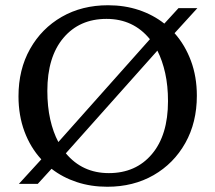

<svg xmlns="http://www.w3.org/2000/svg" viewBox="-20 -701 821 732"><path d="M392 -681Q455 -681 509.5 -662.8Q564 -644.5 606.5 -611L660.5 -670H732.5L645.5 -574.5Q685.5 -529.5 708 -469Q730.5 -408.5 730.5 -336Q730.5 -234 686.5 -155.8Q642.5 -77.5 565.5 -33.2Q488.5 11 389 11Q326.5 11 272.8 -6.8Q219 -24.5 176.5 -57.5L124 0H52L137.5 -93.5Q96 -138.5 73.2 -199.8Q50.5 -261 50.5 -334Q50.5 -436 94.5 -514.2Q138.5 -592.5 215.5 -636.8Q292.5 -681 392 -681ZM160.5 -354.5Q160.5 -295 171.5 -246Q182.5 -197 202.5 -159.5L551.5 -551.5Q488.5 -629 386 -629Q283 -629 221.8 -556.5Q160.5 -484 160.5 -354.5ZM395 -41Q498 -41 559.2 -113.5Q620.5 -186 620.5 -315.5Q620.5 -374 609.8 -422.2Q599 -470.5 580 -508L231 -116.5Q294 -41 395 -41Z"/></svg>

Font: Newsreader Text Medium
Style: Regular
Weight: 500
Designer: Hugues Gentile
Foundry: Production Type
Version: Version 1.002